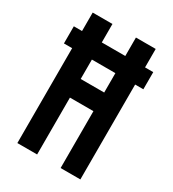

<svg xmlns="http://www.w3.org/2000/svg" viewBox="-171 -796 805 892"><g transform="rotate(30 231.0 -350.0)"><path d="M400 -601H444V-509H400V0H294V-305H168V0H62V-509H18V-601H62V-700H168V-601H294V-700H400ZM168 -509V-405H294V-509Z"/></g></svg>

Font: Bebas Kai
Style: Regular
Weight: 400
Designer: Ryoichi Tsunekawa
Foundry: Dharma Type
Version: Version 1.001;PS 001.001;hotconv 1.0.70;makeotf.lib2.5.58329